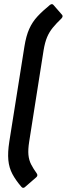

<svg xmlns="http://www.w3.org/2000/svg" viewBox="-20 -740 322 925"><path d="M83.5 160.6Q55.8 128.6 39.8 98.5Q23.7 68.4 20.2 31.4Q16.7 -5.7 24.9 -58L97.5 -515Q105.7 -567.1 120.9 -600.8Q136 -634.4 160.4 -660.7Q184.8 -687 219.6 -715.4Q230.7 -724.4 237.5 -716.2L279.2 -668.3Q282.4 -664.5 281.3 -660Q280.2 -655.4 276 -651Q251 -627 234.1 -606.3Q217.2 -585.6 206.8 -560.8Q196.4 -536 190 -497.7L120.6 -57.5Q114.6 -19.6 117 6Q119.4 31.6 130.1 52.3Q140.8 73 157.6 96.4Q163.6 106.1 154.6 114.1L100.6 161Q96.4 165.2 91.6 165Q86.9 164.8 83.5 160.6Z"/></svg>

Font: Sofia Sans Condensed
Style: Italic
Weight: 400
Italic angle: -9°
Designer: Botio Nikoltchev, Ani Petrova
Foundry: lettersoup
Version: Version 4.101